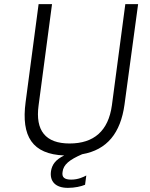

<svg xmlns="http://www.w3.org/2000/svg" viewBox="-20 -743 726 930"><path d="M587 -723 522 -233C505 -109 435 -48 317 -48C201 -48 150 -110 167 -233L232 -723H167L104 -248C82 -82 137 4 291 10C248 31 232 55 227 86C220 134 247 167 309 167C342 167 373 160 392 152L398 107C385 114 359 127 325 127C291 127 279 115 283 90C287 54 316 31 378 4C499 -17 564 -99 583 -236L649 -723Z"/></svg>

Font: United Sans ExtraLight
Style: Italic
Weight: 200
Italic angle: -8°
Designer: Pablo Impallari, Rodrigo Fuenzalida (Modified by Dan O. Williams)
Version: Version 1.000;PS 001.000;hotconv 1.0.88;makeotf.lib2.5.64775